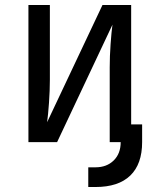

<svg xmlns="http://www.w3.org/2000/svg" viewBox="-20 -570 640 770"><path d="M94 0V-550H180V-250Q180 -207 176.5 -158Q173 -109 169 -80L391 -550H506V-71H550V0Q550 88 502.5 134Q455 180 363 180H334V101H363Q408 101 436 73.5Q464 46 464 0H420V-300Q420 -344 423.5 -393Q427 -442 431 -471L209 0Z"/></svg>

Font: Liga JetBrainsMono Nerd Font
Style: Regular
Weight: 400
Designer: Philipp Nurullin, Konstantin Bulenkov
Foundry: JetBrains
Version: Version 2.225; ttfautohint (v1.8.3)